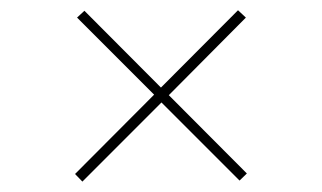

<svg xmlns="http://www.w3.org/2000/svg" viewBox="-20 -491 622 371"><path d="M442.9 -142.1 292 -293 139.2 -140.1 125 -154.8 277.8 -308.1 128.9 -457 143.1 -470.2 291 -321.8 439.9 -471.2 455.1 -457 306.2 -307.1 457 -155.8Z"/></svg>

Font: Display Regular
Style: Bold
Weight: 700
Designer: Latin by Veronika Burian and Jose Scaglione. Greek by Irene Vlachou. Cyrillic by Vera Evstafieva.
Foundry: TypeTogether
Version: Version 3.002